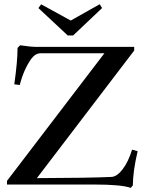

<svg xmlns="http://www.w3.org/2000/svg" viewBox="-20 -889 697 925"><path d="M306.2 -718.3 165 -850.1 178.2 -868.2 320.8 -790 460.4 -868.7 471.7 -850.1 332.5 -718.3ZM609.9 16.1Q564.5 0 434.6 0H13.7V-17.6L482.9 -632.3H175.8Q150.9 -632.3 131.3 -606.4Q94.7 -555.7 75.2 -479.5L48.8 -482.9Q64.5 -592.3 64.5 -658.2L77.1 -670.9Q128.4 -663.1 156.7 -663.1H626.5V-645.5L157.7 -30.8Q414.1 -31.7 516.1 -36.6Q543.5 -37.6 571 -73.7Q598.6 -109.9 616.2 -168L643.1 -160.6Q620.1 -62.5 620.1 3.9Z"/></svg>

Font: Elstob Medium
Style: Regular
Weight: 500
Designer: Peter S. Baker
Version: Version 1.015